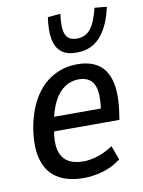

<svg xmlns="http://www.w3.org/2000/svg" viewBox="-84 -797 646 865"><g transform="rotate(-10 238.5 -364.5)"><path d="M230 9Q153 9 106 -22.5Q59 -54 44 -116Q29 -178 46 -267Q63 -346 97.5 -397.5Q132 -449 181 -475Q230 -501 288 -501Q347 -501 384 -475.5Q421 -450 435 -397Q449 -344 438 -262L432 -221H117L127 -286H374L356 -268Q366 -330 360.5 -365.5Q355 -401 335 -417Q315 -433 283 -433Q249 -433 220 -414.5Q191 -396 170.5 -357.5Q150 -319 139 -259L135 -233Q124 -175 132.5 -138Q141 -101 168.5 -83Q196 -65 240 -65Q272 -65 307.5 -76.5Q343 -88 376 -111L400 -46Q361 -16 316 -3.5Q271 9 230 9ZM296 -553Q251 -553 226 -573Q201 -593 193.5 -633Q186 -673 195 -733L253 -738Q244 -674 256 -644.5Q268 -615 308 -615Q347 -615 370.5 -644.5Q394 -674 409 -738L465 -733Q452 -674 429 -633.5Q406 -593 373 -573Q340 -553 296 -553Z"/></g></svg>

Font: Nunito Sans 10pt Condensed SemiBold
Style: Italic
Weight: 600
Width: 3
Italic angle: -9°
Designer: Vernon Adams
Foundry: Vernon Adams
Version: Version 3.101;gftools[0.9.27]